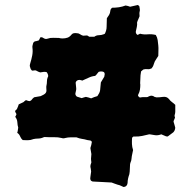

<svg xmlns="http://www.w3.org/2000/svg" viewBox="-20 -678 763 769"><path d="M682 -166Q681 -159 679 -155Q677 -151 674 -148Q669 -144 664 -140.5Q659 -137 654 -133Q651 -130 645 -132L626 -140Q613 -135 601.5 -136.5Q590 -138 580 -140Q575 -140 573 -139Q557 -135 549 -133.5Q541 -132 534.5 -131.5Q528 -131 514 -131Q511 -129 509 -126Q508 -113 508.5 -101Q509 -89 513 -77Q512 -71 510.5 -65Q509 -59 508 -53Q507 -47 506.5 -40.5Q506 -34 503 -28Q502 -26 502 -24.5Q502 -23 501 -21Q500 -11 500 -1Q500 9 498 20Q495 28 493 37Q491 46 491 55Q489 70 475 71Q470 69 464 66Q458 63 452 62Q445 60 439 57.5Q433 55 427 53Q408 52 389.5 51Q371 50 351 49Q339 46 342 31Q343 26 343.5 20Q344 14 345 9Q344 -2 342 -10Q342 -18 344.5 -23Q347 -28 345 -35Q344 -42 345 -48.5Q346 -55 346 -61Q345 -67 344 -73Q343 -79 342 -85Q344 -91 345.5 -97Q347 -103 348 -110Q345 -115 340 -115.5Q335 -116 330 -117Q324 -119 318.5 -120Q313 -121 307 -122Q299 -123 286 -128Q276 -128 264 -128Q252 -128 240 -125Q238 -124 234 -124Q230 -124 228 -125Q212 -129 196 -128.5Q180 -128 163 -129Q159 -130 154 -128Q144 -123 131 -123Q127 -123 123 -122.5Q119 -122 114 -121Q110 -120 106 -118.5Q102 -117 98 -117Q91 -116 84 -116.5Q77 -117 71 -117Q64 -123 60.5 -132Q57 -141 49 -146Q51 -152 51.5 -157Q52 -162 53 -167Q50 -176 49.5 -188Q49 -200 41 -210Q43 -213 44 -215.5Q45 -218 46 -221Q45 -224 41 -230Q40 -235 44 -237.5Q48 -240 49 -244Q51 -249 52.5 -252.5Q54 -256 55 -260Q60 -262 64.5 -264.5Q69 -267 74 -269Q76 -271 79 -273.5Q82 -276 84 -277Q84 -277 89.5 -275Q95 -273 99 -273Q105 -275 107.5 -279Q110 -283 114 -286Q116 -289 120 -289Q126 -290 131.5 -291Q137 -292 143 -293Q146 -294 149 -296Q152 -298 155 -299Q166 -305 166 -315Q166 -320 165.5 -325.5Q165 -331 166 -335Q168 -343 168 -352Q168 -361 171 -368Q175 -373 171 -382Q170 -384 169 -386Q168 -388 167 -389Q160 -391 154.5 -390Q149 -389 141 -388Q139 -389 133 -391Q129 -393 125.5 -395Q122 -397 117 -396Q114 -395 110.5 -395Q107 -395 105 -399Q103 -401 102 -404.5Q101 -408 100 -411Q99 -414 99.5 -417.5Q100 -421 101 -424Q106 -440 109 -455.5Q112 -471 110 -486Q109 -491 110.5 -496.5Q112 -502 113 -506Q117 -513 124 -513L135 -516Q137 -519 138.5 -521.5Q140 -524 141 -528Q148 -530 152.5 -526.5Q157 -523 163 -522Q168 -522 170 -523Q181 -527 193 -526.5Q205 -526 216 -526Q220 -525 223 -524.5Q226 -524 230 -524Q241 -524 250 -527Q259 -530 266 -539Q270 -544 275.5 -545Q281 -546 288 -545Q295 -545 300.5 -541Q306 -537 313 -535Q316 -535 320.5 -535.5Q325 -536 329 -536Q331 -535 333.5 -533.5Q336 -532 337 -531H358Q366 -537 376 -537Q386 -537 396 -541Q396 -541 400 -543Q403 -549 405 -556Q407 -563 407 -570Q407 -579 407.5 -587.5Q408 -596 408 -605Q413 -612 417 -618.5Q421 -625 422 -635Q422 -641 429 -647Q443 -647 456.5 -649Q470 -651 483 -656Q488 -655 492.5 -654Q497 -653 501 -651L532 -658Q538 -654 538 -653Q539 -647 540 -641.5Q541 -636 539 -630Q538 -626 538.5 -622Q539 -618 539 -613Q537 -607 534 -601Q531 -595 529 -588Q530 -579 528 -570Q526 -561 524 -552Q523 -543 531 -538Q534 -539 536 -540.5Q538 -542 541 -543Q555 -539 571.5 -540.5Q588 -542 604 -538Q610 -528 611.5 -517.5Q613 -507 614 -496Q615 -486 614.5 -475.5Q614 -465 614 -454Q611 -449 607.5 -444Q604 -439 600 -432Q598 -428 596.5 -422.5Q595 -417 592 -411Q591 -409 589.5 -407.5Q588 -406 587 -404Q579 -400 571 -401Q563 -402 555 -400Q554 -399 552 -398Q550 -397 545 -392Q542 -377 542 -359Q542 -354 541.5 -349Q541 -344 542 -339Q542 -329 540.5 -319Q539 -309 534 -300Q530 -294 539 -288Q541 -287 544 -288Q547 -289 551 -289H568Q572 -289 574 -291Q588 -299 599 -290Q601 -289 603 -289Q605 -289 607 -288Q613 -288 619.5 -288.5Q626 -289 633 -290Q648 -292 657 -281Q662 -274 669 -269Q676 -264 682 -258V-231Q682 -225 680 -219Q678 -213 681 -207Q680 -203 678 -199.5Q676 -196 675 -191Q677 -184 679 -177.5Q681 -171 682 -166ZM399 -377Q401 -389 392 -391Q383 -393 375 -390Q371 -386 368.5 -382Q366 -378 361 -374Q348 -373 334.5 -366.5Q321 -360 309 -355Q306 -357 303.5 -357Q301 -357 299 -358Q286 -358 283 -347Q284 -342 284 -337Q284 -332 285 -327Q286 -321 284.5 -315.5Q283 -310 282 -304Q281 -297 288 -291Q291 -290 296 -288.5Q301 -287 307 -285Q312 -287 316.5 -288Q321 -289 324 -290Q329 -289 334.5 -287.5Q340 -286 345 -284Q351 -287 357 -289Q363 -291 370 -293Q374 -299 377 -304.5Q380 -310 381 -317Q382 -325 382.5 -333Q383 -341 384 -348Q387 -353 390 -358Q393 -363 396 -368Q398 -370 398 -373Q398 -376 399 -377Z"/></svg>

Font: Darumadrop One
Style: Regular
Weight: 400
Version: Version 1.000